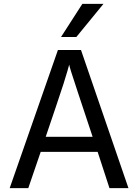

<svg xmlns="http://www.w3.org/2000/svg" viewBox="-20 -966 711 991"><path d="M374 -775H295L405 -946H514ZM458 -260 382 -489Q337 -624 337 -633Q337 -634 338 -634L337 -632Q333 -614 308 -534Q275 -433 216 -260ZM643 5H545L484 -182H190L126 5H30L279 -708H398Z"/></svg>

Font: LXGW 975 Gothic SC
Style: Regular
Weight: 400
Version: Version 2.01;February 25, 2021